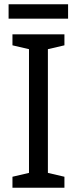

<svg xmlns="http://www.w3.org/2000/svg" viewBox="-20 -874 358 894"><path d="M297 -854H20V-787H297ZM280 0V-51L203 -69V-645L280 -663V-714H38V-663L115 -645V-69L38 -51V0Z"/></svg>

Font: Noto Sans Armenian SemiCondensed
Style: Regular
Weight: 400
Width: 4
Designer: Monotype Design Team
Foundry: Monotype Imaging Inc.
Version: Version 2.008